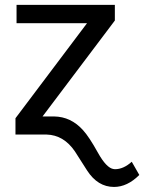

<svg xmlns="http://www.w3.org/2000/svg" viewBox="-20 -548 587 782"><path d="M153.3 -73.7H200.2Q269 -72.8 318.4 -17.6Q343.3 9.8 378.4 73.2Q413.6 136.7 442.9 140.6L448.7 141.1Q482.9 141.1 516.6 110.8L547.4 164.6Q498.5 213.4 444.3 213.4Q377.9 213.4 334.5 146L285.2 68.8Q239.7 2 169.9 0H43V-66.4L334.5 -453.6H47.4V-528.3H447.8V-464.4Z"/></svg>

Font: Roboto
Style: Regular
Weight: 400
Designer: Google
Version: Version 2.134; 2016; ttfautohint (v1.6)